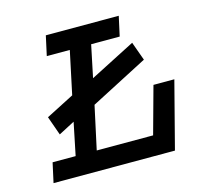

<svg xmlns="http://www.w3.org/2000/svg" viewBox="-88 -662 780 755"><g transform="rotate(-15 302.0 -284.5)"><path d="M296.9 -358.4 481.4 -453.1 508.8 -377 275.4 -255.9 237.3 -80.1H466.8L519.5 -271.5H604.5L534.2 0H40L57.6 -80.1H151.4L178.7 -212.9L113.3 -178.7L85.9 -255.9L200.2 -314.5L237.3 -489.3H143.6L161.1 -569.3H458L440.4 -489.3H324.2Z"/></g></svg>

Font: Thabit-Bold-Oblique
Style: Bold Oblique
Weight: 700
Designer: Regenerated by Nadim Shaikli
Foundry: MAK Alagha
Version: 0.01